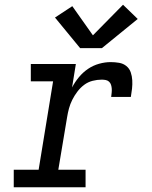

<svg xmlns="http://www.w3.org/2000/svg" viewBox="-20 -790 640 810"><path d="M38 0V-74H143L204 -447H110V-520H300L284 -421Q296 -444 313 -464.5Q330 -485 351.5 -499.5Q373 -514 398 -521Q423 -528 447 -528Q465 -528 482.5 -525Q500 -522 513 -511.5Q526 -501 531.5 -485Q537 -469 538 -451.5Q539 -434 537 -416Q535 -398 532 -381H449Q450 -389 451 -398Q452 -407 451.5 -415.5Q451 -424 448.5 -432Q446 -440 440 -445.5Q434 -451 425.5 -452.5Q417 -454 409 -454Q390 -454 370.5 -449Q351 -444 335 -432Q319 -420 306.5 -403.5Q294 -387 285 -369Q276 -351 271 -332.5Q266 -314 263 -295L226 -74H341V0ZM318 -587 212 -716 285 -764 372 -641 499 -770 561 -710 410 -587Z"/></svg>

Font: Iosevka Etoile Oblique
Style: Regular
Weight: 400
Italic angle: -9°
Designer: Belleve Invis
Foundry: Belleve Invis
Version: Version 15.5.2; ttfautohint (v1.8.4)